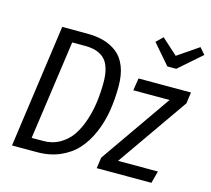

<svg xmlns="http://www.w3.org/2000/svg" viewBox="-109 -906 1137 1036"><g transform="rotate(15 459.0 -388.0)"><path d="M887.2 -775.9 918 -740.2 791 -628.9H741.2L645 -740.2L681.2 -775.9L770 -695.8ZM277.8 -688Q329.6 -688 370.6 -676.5Q411.6 -665 445.1 -639.2Q478.5 -613.3 496.8 -567.1Q515.1 -521 515.1 -457Q515.1 -383.8 504.4 -318.6Q493.7 -253.4 468.5 -194.3Q443.4 -135.3 405.5 -92.8Q367.7 -50.3 310.5 -25.1Q253.4 0 182.1 0H42L138.2 -688ZM282.2 -621.1H211.9L133.8 -66.9H198.2Q249.5 -66.9 290.5 -90.6Q331.5 -114.3 357.4 -152.3Q383.3 -190.4 400.4 -242.4Q417.5 -294.4 424.3 -347.4Q431.2 -400.4 431.2 -457Q431.2 -495.6 423.8 -524.7Q416.5 -553.7 403.8 -571.8Q391.1 -589.8 371.6 -601.1Q352.1 -612.3 330.8 -616.7Q309.6 -621.1 282.2 -621.1ZM900.9 -525.9 892.1 -462.9 616.2 -67.9H838.9L820.8 0H515.1L523.9 -61L799.8 -457H597.2L607.9 -525.9Z"/></g></svg>

Font: Fira Sans Compressed Book
Style: Italic
Weight: 350
Width: 3
Italic angle: -8°
Designer: Carrois Corporate & Edenspiekermann AG
Foundry: Carrois Corporate GbR & Edenspiekermann AG
Version: Version 4.203;PS 004.203;hotconv 1.0.88;makeotf.lib2.5.64775